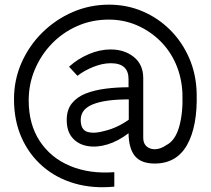

<svg xmlns="http://www.w3.org/2000/svg" viewBox="-20 -680 903 823"><path d="M470 120Q379 129 300.5 106.5Q222 84 163.5 33.5Q105 -17 72.5 -90Q40 -163 40 -255Q40 -338 72.5 -411.5Q105 -485 162 -541Q219 -597 292 -628.5Q365 -660 447 -660Q524 -660 591 -631.5Q658 -603 709.5 -551.5Q761 -500 791 -431Q821 -362 823 -281Q827 -139 782 -59Q737 21 643 21Q585 21 558.5 -11Q532 -43 531 -109Q487 -75 441 -61Q395 -47 355 -54Q315 -61 290.5 -89Q266 -117 266 -166Q266 -210 288.5 -237.5Q311 -265 348.5 -279.5Q386 -294 433.5 -300Q481 -306 531 -306V-341Q531 -409 455 -409Q419 -409 379.5 -393Q340 -377 312 -355L276 -394Q312 -427 359.5 -447.5Q407 -468 454 -468Q514 -468 554 -435.5Q594 -403 594 -345V-89Q594 -64 609.5 -51.5Q625 -39 647.5 -40.5Q670 -42 693 -58Q731 -77 748 -136.5Q765 -196 762 -280Q759 -348 734 -405.5Q709 -463 665.5 -505.5Q622 -548 566 -572Q510 -596 446 -596Q374 -596 311.5 -568.5Q249 -541 202.5 -493Q156 -445 129.5 -382.5Q103 -320 103 -250Q103 -147 150.5 -75Q198 -3 281 31.5Q364 66 470 58ZM429 -119Q483 -132 532 -167V-254Q431 -254 378.5 -233Q326 -212 326 -166Q326 -123 355.5 -114.5Q385 -106 429 -119Z"/></svg>

Font: Kulim Park Light
Style: Regular
Weight: 300
Designer: Noponies / Dale Sattler
Foundry: Noponies
Version: Version 1.000; ttfautohint (v1.8.3)